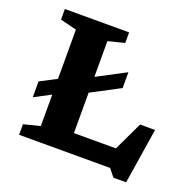

<svg xmlns="http://www.w3.org/2000/svg" viewBox="-131 -839 1017 1014"><g transform="rotate(20 377.5 -332.0)"><path d="M681.5 42.5H610L576 0H64.5V-59.5L156.5 -82.5V-259.5L64.5 -211V-300L156.5 -348V-624.5L64.5 -647.5V-707H425.5V-647.5L333.5 -624.5V-423.5L494 -508V-419L333.5 -334.5V-107.5H569.5L646.5 -269.5H730.5Z"/></g></svg>

Font: Newsreader 6pt SemiBold
Style: Regular
Weight: 600
Designer: Hugues Gentile
Foundry: Production Type
Version: Version 1.003; ttfautohint (v1.8.3)